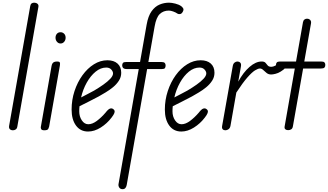

<svg xmlns="http://www.w3.org/2000/svg" viewBox="-20 -948 2387 1397"><path d="M74 0Q65.5 0 58.5 -3.2Q51.5 -6.5 48 -13.2Q44.5 -20 46 -30.5L200 -904Q202.5 -918 210.2 -923.2Q218 -928.5 228.5 -928.5Q242.5 -928.5 252.2 -920.8Q262 -913 259.5 -898.5L106 -26.5Q103.5 -12 94 -6Q84.5 0 74 0Z M302.5 0Q284 0 279.8 -8.5Q275.5 -17 277 -24L355 -467Q357 -479 361.8 -486.5Q366.5 -494 375 -497.2Q383.5 -500.5 397 -500.5Q411.5 -500.5 415 -493.8Q418.5 -487 415.5 -470L337.5 -27Q336.5 -21.5 331.5 -10.8Q326.5 0 302.5 0ZM384 -673.5Q384 -690.5 393.8 -702Q403.5 -713.5 420.5 -713.5Q435.5 -713.5 446.5 -702.8Q457.5 -692 457.5 -673.5Q457.5 -656.5 447 -644Q436.5 -631.5 420.5 -631.5Q405 -631.5 394.5 -644Q384 -656.5 384 -673.5Z M621 9Q565 9 533 -34.5Q501 -78 501 -151Q501 -221 522.2 -285.5Q543.5 -350 580 -400.5Q616.5 -451 663.2 -480.2Q710 -509.5 761.5 -509.5Q808.5 -509.5 835.2 -485.5Q862 -461.5 862 -418.5Q862 -387 845 -360.8Q828 -334.5 802 -313.2Q776 -292 748.2 -275.5Q720.5 -259 698.5 -246.5Q669 -230 627.8 -209.8Q586.5 -189.5 558.5 -175Q557.5 -166 557 -156.8Q556.5 -147.5 556.5 -138Q556.5 -100 575.5 -72Q594.5 -44 622.5 -44Q652 -44 684.8 -68.5Q717.5 -93 748 -128.5Q767.5 -154 780.8 -158Q794 -162 803.5 -154.5Q810.5 -150 813.2 -143.2Q816 -136.5 811.8 -124.8Q807.5 -113 792.5 -93.5Q759 -49 712.8 -20Q666.5 9 621 9ZM570 -239Q591.5 -250.5 617 -263.5Q642.5 -276.5 665 -289Q700.5 -310 732 -332.2Q763.5 -354.5 783 -375.5Q802.5 -396.5 802.5 -414Q802.5 -428 789.5 -442.2Q776.5 -456.5 753 -456.5Q712.5 -456.5 675.8 -426.5Q639 -396.5 611.2 -347Q583.5 -297.5 570 -239Z M870.5 428.5Q860 428.5 853.2 422.8Q846.5 417 843.8 409Q841 401 842 393.5L989.5 -445.5H903.5Q884.5 -445.5 876.8 -453Q869 -460.5 869 -472Q869 -484 874.8 -490.5Q880.5 -497 899 -497H999L1047 -769Q1058 -831.5 1082.8 -866Q1107.5 -900.5 1140.5 -914.5Q1173.5 -928.5 1209.5 -928.5Q1229 -928.5 1255.5 -921.8Q1282 -915 1298 -903.5Q1306 -898 1312.2 -888.2Q1318.5 -878.5 1310.5 -863.5Q1302 -847 1290 -845.8Q1278 -844.5 1272 -848.5Q1258.5 -858 1240 -864.5Q1221.5 -871 1208.5 -871Q1169 -871 1142.8 -846.2Q1116.5 -821.5 1105 -755L1059.5 -497H1153Q1172 -497 1178.5 -490.2Q1185 -483.5 1185 -472Q1185 -459.5 1180 -452.5Q1175 -445.5 1157.5 -445.5H1050.5L902 397.5Q900 409.5 893 419Q886 428.5 870.5 428.5Z M1299.5 9Q1243.5 9 1211.5 -34.5Q1179.5 -78 1179.5 -151Q1179.5 -221 1200.8 -285.5Q1222 -350 1258.5 -400.5Q1295 -451 1341.8 -480.2Q1388.5 -509.5 1440 -509.5Q1487 -509.5 1513.8 -485.5Q1540.5 -461.5 1540.5 -418.5Q1540.5 -387 1523.5 -360.8Q1506.5 -334.5 1480.5 -313.2Q1454.5 -292 1426.8 -275.5Q1399 -259 1377 -246.5Q1347.5 -230 1306.2 -209.8Q1265 -189.5 1237 -175Q1236 -166 1235.5 -156.8Q1235 -147.5 1235 -138Q1235 -100 1254 -72Q1273 -44 1301 -44Q1330.5 -44 1363.2 -68.5Q1396 -93 1426.5 -128.5Q1446 -154 1459.2 -158Q1472.5 -162 1482 -154.5Q1489 -150 1491.8 -143.2Q1494.5 -136.5 1490.2 -124.8Q1486 -113 1471 -93.5Q1437.5 -49 1391.2 -20Q1345 9 1299.5 9ZM1248.5 -239Q1270 -250.5 1295.5 -263.5Q1321 -276.5 1343.5 -289Q1379 -310 1410.5 -332.2Q1442 -354.5 1461.5 -375.5Q1481 -396.5 1481 -414Q1481 -428 1468 -442.2Q1455 -456.5 1431.5 -456.5Q1391 -456.5 1354.2 -426.5Q1317.5 -396.5 1289.8 -347Q1262 -297.5 1248.5 -239Z M1620 0Q1607.5 0 1600.5 -7.5Q1593.5 -15 1596 -30.5L1673.5 -467Q1676.5 -484.5 1686.5 -492.5Q1696.5 -500.5 1707.5 -500.5Q1719.5 -500.5 1728 -492.2Q1736.5 -484 1733 -464.5L1713.5 -354Q1750.5 -422 1795.8 -461.2Q1841 -500.5 1883.5 -500.5Q1903.5 -500.5 1911.8 -491Q1920 -481.5 1927.8 -471.8Q1935.5 -462 1954 -462Q1967 -462 1981.2 -469.5Q1995.5 -477 2003 -482.5Q2016.5 -491.5 2029.8 -493.5Q2043 -495.5 2051.5 -490.5Q2060 -485.5 2060 -473.5Q2060 -463.5 2055.2 -455.5Q2050.5 -447.5 2042 -440.8Q2033.5 -434 2022 -427Q2003.5 -415.5 1984 -410.8Q1964.5 -406 1953 -406Q1933.5 -406 1919.8 -417Q1906 -428 1895 -438.8Q1884 -449.5 1871 -449.5Q1857.5 -449.5 1835.2 -435.8Q1813 -422 1779.8 -384.2Q1746.5 -346.5 1699.5 -274.5L1657 -33Q1654 -16 1643 -8Q1632 0 1620 0Z M2076.5 -1Q2063.5 -1 2056 -7.5Q2048.5 -14 2051 -28L2125 -449.5H2019.5Q2001.5 -449.5 1994.8 -456.5Q1988 -463.5 1988 -475.5Q1988 -487 1994.2 -493.8Q2000.5 -500.5 2019 -500.5H2134L2184.5 -786.5Q2187 -799.5 2195.2 -805.8Q2203.5 -812 2213.5 -812Q2223 -812 2230.2 -808Q2237.5 -804 2241.2 -796.5Q2245 -789 2243 -778.5L2194 -500.5H2316Q2334.5 -500.5 2340.8 -493.8Q2347 -487 2347 -475.5Q2347 -463.5 2340.8 -456.5Q2334.5 -449.5 2316 -449.5H2185.5L2111 -28Q2108.5 -13.5 2099 -7.2Q2089.5 -1 2076.5 -1Z"/></svg>

Font: Edu VIC WA NT Hand
Style: Regular
Weight: 400
Designer: Tina and Corey Anderson, Eben Sorkin, Mirko Velimirovic
Foundry: Google for Education
Version: Version 1.000